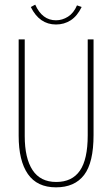

<svg xmlns="http://www.w3.org/2000/svg" viewBox="-20 -792 478 823"><path d="M220 11Q139 11 99.5 -46Q60 -103 60 -210V-623H86V-209Q86 -114 119.5 -63Q153 -12 221 -12Q289 -12 322.5 -60.5Q356 -109 356 -212V-623H381V-213Q381 -95 340.5 -42Q300 11 220 11ZM310 -769 330 -762Q311 -723 283 -705Q255 -687 220 -687Q149 -687 112 -762L131 -772Q161 -705 220 -705Q247 -705 271.5 -720.5Q296 -736 310 -769Z"/></svg>

Font: Inconsolata SemiCondensed ExtraLight
Style: Regular
Weight: 200
Width: 4
Monospace: yes
Designer: Raph Levien, Cyreal, Brenton Simpson
Foundry: Raph Levien, Cyreal, Google
Version: Version 3.100; ttfautohint (v1.8.4.7-5d5b)